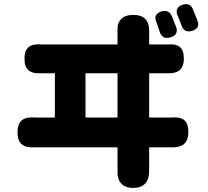

<svg xmlns="http://www.w3.org/2000/svg" viewBox="-20 -861 1020 941"><path d="M834 -752C830 -762 826 -772 822 -782C812 -805 795 -812 771 -805C743 -796 735 -778 747 -751C750 -743 753 -736 755 -728C758 -720 760 -712 763 -704C772 -678 790 -670 816 -678C841 -686 852 -702 844 -727C841 -735 838 -743 834 -752ZM938 -784C934 -795 930 -806 925 -817C915 -839 899 -845 876 -838C848 -829 839 -811 851 -784C854 -777 857 -769 860 -762C863 -753 867 -744 870 -735C879 -710 897 -702 922 -710C947 -718 957 -732 949 -757C945 -766 942 -775 938 -784ZM379 -643H203C197 -643 192 -643 186 -643C129 -648 100 -630 100 -573C100 -518 128 -499 183 -502C190 -502 197 -502 203 -502H249V-285H168C164 -285 160 -285 155 -285C96 -290 66 -271 66 -212C66 -155 95 -136 152 -139C158 -139 163 -139 168 -139H362H556V-31C556 -30 556 -30 556 -29C553 27 577 60 633 60C689 60 713 26 711 -30C711 -31 711 -32 711 -33V-139H806C809 -139 812 -139 815 -139C872 -136 903 -157 903 -214C903 -272 875 -290 817 -285C814 -285 810 -285 806 -285H711V-502H784C788 -502 791 -502 796 -502C851 -499 881 -519 881 -574C881 -630 854 -648 799 -643C794 -643 789 -643 784 -643H711V-708C711 -708 711 -709 711 -709C712 -761 685 -788 633 -788C581 -788 553 -761 556 -709C556 -709 556 -708 556 -708V-643ZM556 -393V-285H399V-393V-502H556Z"/></svg>

Font: GenSenRounded2 TW H
Style: Regular
Weight: 900
Version: Version 2.100;PS 2.1;hotconv 16.6.51;makeotf.lib2.5.65220 DE